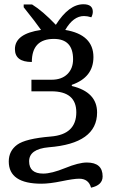

<svg xmlns="http://www.w3.org/2000/svg" viewBox="-20 -681 529 898"><path d="M90.8 -660.2H129.9Q179.2 -629.9 241.2 -564.9Q302.2 -661.1 370.1 -661.1Q414.1 -661.1 414.1 -626Q414.1 -613.8 407.2 -600.1Q388.7 -606 373 -606Q322.8 -606 285.2 -541Q417 -519 417 -414.1Q417 -319.3 315.9 -284.2V-278.8Q434.1 -250.5 434.1 -154.8Q434.1 -9.8 208 7.8Q116.2 16.1 116.2 73.2Q116.2 130.9 182.1 130.9Q221.2 130.9 284.7 105Q348.1 79.1 386.2 79.1Q460 79.1 460 144Q460 185.1 405.8 196.8Q394.5 154.8 350.1 154.8Q325.2 154.8 268.6 166.5Q211.9 178.2 173.8 178.2Q21 178.2 21 74.2Q21 24.9 60.1 -3.9Q99.1 -32.7 218 -42.5Q336.9 -52.2 336.9 -155.8Q336.9 -253.9 220.2 -253.9H127V-308.1H221.2Q268.1 -308.1 294.9 -334.2Q321.8 -360.4 321.8 -403.8Q321.8 -499 231.9 -499Q128.9 -499 128.9 -391.1Q49.8 -391.1 49.8 -451.2Q49.8 -523.4 171.9 -541Q148.4 -575.2 90.8 -647Z"/></svg>

Font: Droid Serif
Style: Regular
Weight: 400
Designer: Monotype Design team
Foundry: Monotype Imaging Inc.
Version: Version 1.03